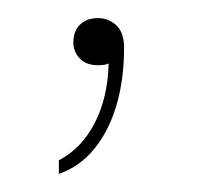

<svg xmlns="http://www.w3.org/2000/svg" viewBox="-20 -708 218 212"><path d="M45 -531Q70 -544 84.5 -572Q99 -600 100 -638Q98 -637 95.5 -636.5Q93 -636 88 -636Q75 -636 68 -643.5Q61 -651 61 -661Q61 -674 68.5 -681Q76 -688 88 -688Q100 -688 108.5 -680Q117 -672 117 -655Q117 -620 108.5 -591.5Q100 -563 84 -543.5Q68 -524 45 -516Z"/></svg>

Font: Montagu Slab 144pt Thin
Style: Regular
Weight: 250
Version: Version 1.000